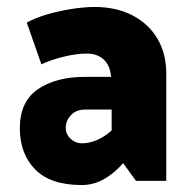

<svg xmlns="http://www.w3.org/2000/svg" viewBox="-20 -520 546 552"><path d="M169 -152Q169 -173 184 -189Q199 -205 225 -205H301V-145Q281 -127 259 -117.5Q237 -108 216 -108Q203 -108 192.5 -114Q182 -120 175.5 -130Q169 -140 169 -152ZM99 -335Q126 -348 163 -357Q200 -366 230 -366Q259 -366 277.5 -349.5Q296 -333 299 -302L300 -299H224Q141 -299 89 -263.5Q37 -228 37 -151Q37 -78 81 -33Q125 12 215 12Q249 12 279 -5Q309 -22 334 -51L371 0H458V-309Q458 -366 432.5 -409Q407 -452 360.5 -476Q314 -500 252 -500Q222 -500 184.5 -494Q147 -488 113.5 -478Q80 -468 57 -455Z"/></svg>

Font: Catamaran Thin ExtraBold
Style: Regular
Weight: 800
Version: Version 2.000